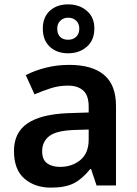

<svg xmlns="http://www.w3.org/2000/svg" viewBox="-20 -849 628 879"><path d="M297 -552Q402 -552 456.5 -506Q511 -460 511 -364V0H422L397 -75H393Q358 -31 319 -10.5Q280 10 213 10Q140 10 92 -31Q44 -72 44 -158Q44 -242 105.5 -284Q167 -326 292 -331L386 -334V-361Q386 -412 361 -434.5Q336 -457 291 -457Q250 -457 212.5 -445Q175 -433 138 -417L98 -505Q138 -526 189.5 -539Q241 -552 297 -552ZM320 -254Q237 -251 205 -225.5Q173 -200 173 -157Q173 -118 195.5 -101.5Q218 -85 255 -85Q310 -85 348 -116.5Q386 -148 386 -210V-256ZM292 -605Q240 -605 208 -635Q176 -665 176 -718Q176 -770 208 -799.5Q240 -829 292 -829Q343 -829 377.5 -799.5Q412 -770 412 -719Q412 -665 377.5 -635Q343 -605 292 -605ZM292 -667Q314 -667 328.5 -680.5Q343 -694 343 -718Q343 -741 328.5 -754.5Q314 -768 292 -768Q271 -768 256.5 -754.5Q242 -741 242 -718Q242 -694 255 -680.5Q268 -667 292 -667Z"/></svg>

Font: Noto Sans Sinhala UI SemiBold
Style: Regular
Weight: 600
Designer: Jelle Bosma - Monotype Design Team
Foundry: Monotype Imaging Inc.
Version: Version 2.006; ttfautohint (v1.8.4.7-5d5b)